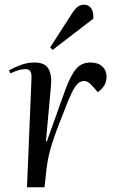

<svg xmlns="http://www.w3.org/2000/svg" viewBox="-20 -791 503 811"><path d="M113 -459Q114 -480 108.5 -489.5Q103 -499 87 -499Q77 -499 62 -495.5Q47 -492 24 -481L18 -494Q37 -505 66.5 -516Q96 -527 126 -527Q169 -527 184.5 -501Q200 -475 195 -425L174 -194H178L255 -409Q278 -472 301 -499.5Q324 -527 362 -527Q394 -527 412 -510.5Q430 -494 430 -467Q430 -446 420 -429.5Q410 -413 393 -402L370 -428Q352 -449 336 -449Q326 -449 316 -443.5Q306 -438 294.5 -420Q283 -402 267 -363Q242 -300 225.5 -257Q209 -214 199.5 -183.5Q190 -153 185 -129Q180 -105 177 -82L168 0H94ZM284 -734Q296 -753 307.5 -762Q319 -771 335 -771Q355 -771 365.5 -755.5Q376 -740 374 -712L202 -580L192 -591Z"/></svg>

Font: Literata 72pt
Style: Italic
Weight: 400
Italic angle: -2°
Designer: Latin by Veronika Burian and Jose Scaglione. Greek by Irene Vlachou. Cyrillic by Vera Evstafieva
Foundry: TypeTogether
Version: Version 3.002